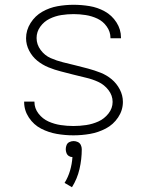

<svg xmlns="http://www.w3.org/2000/svg" viewBox="-20 -558 616 803"><path d="M287 8Q322 8 356.5 2Q391 -4 422.5 -20.5Q454 -37 474 -67Q494 -97 494 -132Q494 -159 481 -184Q468 -209 447 -226.5Q426 -244 400.5 -254Q375 -264 349 -271Q323 -278 296.5 -284.5Q270 -291 243.5 -297.5Q217 -304 192 -315Q167 -326 150 -349Q133 -372 133 -399Q133 -425 148.5 -446.5Q164 -468 187.5 -479.5Q211 -491 236.5 -495Q262 -499 288 -499Q313 -499 338.5 -495Q364 -491 387.5 -480Q411 -469 426.5 -447Q442 -425 442 -400V-398H486V-401Q486 -435 467 -464.5Q448 -494 418 -510.5Q388 -527 354.5 -532.5Q321 -538 288 -538Q254 -538 220.5 -532Q187 -526 157 -509Q127 -492 108 -462Q89 -432 89 -398Q89 -371 102 -346Q115 -321 136 -304Q157 -287 182.5 -276.5Q208 -266 234 -259.5Q260 -253 286.5 -246Q313 -239 339.5 -233Q366 -227 391 -215.5Q416 -204 433.5 -181.5Q451 -159 451 -132Q451 -105 433.5 -83Q416 -61 391.5 -50Q367 -39 340.5 -35Q314 -31 287 -31Q260 -31 233.5 -35Q207 -39 182.5 -50Q158 -61 141 -83Q124 -105 124 -132V-133H81V-131Q81 -96 101 -66Q121 -36 152 -20Q183 -4 217.5 2Q252 8 287 8ZM281 225Q303 190 312.5 149Q322 108 322 66Q322 57 318 48.5Q314 40 305.5 36Q297 32 288 32Q279 32 270.5 36Q262 40 258.5 48.5Q255 57 255 66Q255 74 258 82Q261 90 268 94.5Q275 99 283 99Q281 128 273 155.5Q265 183 250 207Z"/></svg>

Font: Iosevka Sparkle Extralight
Style: Regular
Weight: 200
Designer: Belleve Invis
Foundry: Belleve Invis
Version: Version 4.5.0; ttfautohint (v1.8.3)